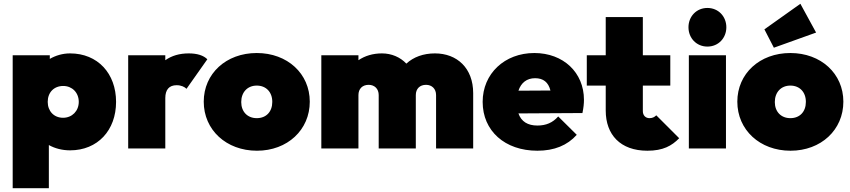

<svg xmlns="http://www.w3.org/2000/svg" viewBox="-20 -784 4488 1014"><path d="M350 10C496 10 593 -96 593 -246C593 -396 496 -502 350 -502C311 -502 274 -491 243 -473V-492H47V210H238V-18C270 0 309 10 350 10ZM232 -246C232 -296 265 -330 314 -330C361 -330 396 -295 396 -246C396 -198 361 -162 313 -162C265 -162 232 -197 232 -246Z M657 0H853V-266C853 -310 873 -334 913 -334C937 -334 955 -325 965 -315L1075 -471C1055 -491 1022 -502 977 -502C928 -502 887 -490 853 -466V-492H657Z M1337 12C1498 12 1616 -98 1616 -247C1616 -395 1498 -504 1336 -504C1174 -504 1056 -395 1056 -247C1056 -98 1175 12 1337 12ZM1254 -245C1254 -297 1287 -332 1336 -332C1385 -332 1418 -298 1418 -246C1418 -194 1386 -160 1336 -160C1287 -160 1254 -194 1254 -245Z M1677 0H1873V-282C1873 -315 1894 -336 1927 -336C1958 -336 1980 -315 1980 -282V0H2176V-282C2176 -315 2197 -336 2230 -336C2261 -336 2283 -315 2283 -282V0H2479V-292C2479 -424 2394 -502 2277 -502C2216 -502 2164 -483 2126 -448C2094 -482 2048 -502 1997 -502C1949 -502 1907 -489 1873 -466V-492H1677Z M2818 12C2907 12 2976 -16 3026 -72L2928 -169C2899 -136 2864 -121 2818 -121C2767 -121 2733 -142 2718 -185L3056 -187C3062 -216 3064 -237 3064 -257C3064 -401 2955 -504 2802 -504C2645 -504 2529 -395 2529 -246C2529 -93 2646 12 2818 12ZM2718 -305C2732 -347 2762 -371 2806 -371C2849 -371 2876 -350 2887 -306Z M3399 12C3482 12 3528 -14 3567 -54L3446 -175C3436 -165 3425 -160 3410 -160C3390 -160 3375 -174 3375 -197V-332H3520V-492H3375V-694H3179V-492H3079V-332H3179V-200C3179 -73 3256 12 3399 12Z M3618 0H3814V-492H3618ZM3616 -640C3616 -583 3658 -538 3716 -538C3774 -538 3816 -583 3816 -640C3816 -697 3774 -742 3716 -742C3658 -742 3616 -697 3616 -640Z M4155 12C4316 12 4434 -98 4434 -247C4434 -395 4316 -504 4154 -504C3992 -504 3874 -395 3874 -247C3874 -98 3993 12 4155 12ZM4017 -629 4067 -532 4290 -612 4207 -764ZM4072 -245C4072 -297 4105 -332 4154 -332C4203 -332 4236 -298 4236 -246C4236 -194 4204 -160 4154 -160C4105 -160 4072 -194 4072 -245Z"/></svg>

Font: MV Cash Black
Style: Regular
Weight: 900
Designer: Rodrigo Fuenzalida
Foundry: fragTYPE
Version: Version 1.100;Glyphs 3.1.2 (3151)